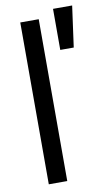

<svg xmlns="http://www.w3.org/2000/svg" viewBox="-87 -806 478 850"><g transform="rotate(-10 152.0 -381.0)"><path d="M144.5 -727.5V0H61.5V-727.5ZM214.8 -577.1V-761.7H300.8L275.4 -577.1Z"/></g></svg>

Font: Inter Display
Style: Regular
Weight: 400
Designer: Rasmus Andersson
Foundry: rsms
Version: Version 4.001;git-9221beed3